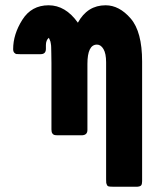

<svg xmlns="http://www.w3.org/2000/svg" viewBox="-20 -500 605 727"><path d="M29.8 -314Q29.8 -370.1 64.5 -425Q99.1 -480 164.1 -480Q228 -480 274.9 -414.1Q311 -480 379.9 -480Q431.6 -480 474.9 -429.9Q518.1 -379.9 518.1 -267.1V186Q518.1 197.3 514.6 201.7Q511.2 206.1 500 207H408.2Q398.4 207 392.8 206.1Q387.2 205.1 385 200.4Q382.8 195.8 382.3 192.9Q381.8 189.9 381.8 179.2V-264.2Q381.8 -297.4 371.8 -314.2Q361.8 -331.1 347.2 -331.1Q311 -331.1 311 -257.8V-7.8Q311 11.2 291 12.2H198.2Q190.4 12.2 185.8 11Q181.2 9.8 178 4.9Q174.8 0 174.8 -9.8V-261.2Q174.8 -283.2 174.3 -297.6Q173.8 -312 173.8 -320.1Q173.8 -328.1 172.4 -335Q170.9 -341.8 170.9 -343Q170.9 -344.2 168 -350.1Q165 -356 165 -356.9Q153.8 -348.1 153.8 -329.1V-314.9Q153.8 -294.9 133.8 -294.9H55.2Q46.4 -294.9 42.2 -295.4Q38.1 -295.9 33.9 -300.5Q29.8 -305.2 29.8 -314Z"/></svg>

Font: CMU Sans Serif
Style: Bold
Weight: 700
Version: Version 0.7.0